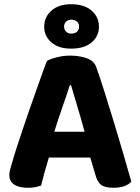

<svg xmlns="http://www.w3.org/2000/svg" viewBox="-20 -878 660 908"><path d="M407 -133H211Q200 -97 190.5 -62Q181 -27 174 0Q161 4 147 7Q133 10 113 10Q69 10 46.5 -5.5Q24 -21 24 -50Q24 -64 28 -77Q32 -90 37 -107Q44 -134 57 -174Q70 -214 85.5 -260.5Q101 -307 118 -356Q135 -405 151 -449.5Q167 -494 180 -531Q193 -568 202 -590Q217 -599 248.5 -607Q280 -615 311 -615Q356 -615 390.5 -602.5Q425 -590 435 -561Q454 -508 476 -438Q498 -368 520.5 -294Q543 -220 564 -148Q585 -76 601 -19Q590 -6 568.5 2Q547 10 517 10Q474 10 456.5 -5Q439 -20 431 -52ZM310 -475Q296 -430 275.5 -372.5Q255 -315 237 -255H380Q363 -318 345.5 -375.5Q328 -433 316 -475ZM189 -752Q189 -797 223 -827.5Q257 -858 316 -858Q379 -858 413.5 -827.5Q448 -797 448 -752Q448 -707 413.5 -677.5Q379 -648 316 -648Q257 -648 223 -677.5Q189 -707 189 -752ZM283 -752Q283 -737 293 -728Q303 -719 317 -719Q334 -719 344 -728Q354 -737 354 -752Q354 -767 344 -776Q334 -785 317 -785Q303 -785 293 -776Q283 -767 283 -752Z"/></svg>

Font: Baloo Tammudu 2
Style: Bold
Weight: 700
Designer: Maithili Shingre, Omkar Shende and Ek Type
Foundry: Ek Type
Version: Version 1.640;hotconv 1.0.111;makeotfexe 2.5.65597; ttfautoh